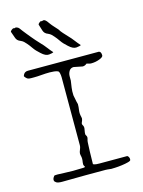

<svg xmlns="http://www.w3.org/2000/svg" viewBox="-99 -684 553 744"><g transform="rotate(-15 177.0 -311.5)"><path d="M254 1Q238 -1 231.5 -1Q225 -1 219 -1H152L57 0Q41 0 34.5 -4Q28 -8 27 -13Q26 -19 29.5 -24.5Q33 -30 34 -31Q41 -33 73.5 -31Q106 -29 151 -31Q154 -31 156.5 -32Q159 -33 155 -38Q152 -43 153.5 -51.5Q155 -60 155 -66Q155 -73 153 -80Q151 -87 153 -94Q155 -101 157.5 -106.5Q160 -112 160 -119V-392Q160 -400 158 -408.5Q156 -417 151 -418Q140 -422 120 -422Q104 -422 87 -420.5Q70 -419 57 -419Q53 -419 45 -419Q37 -419 32 -421Q28 -423 23.5 -428Q19 -433 20 -435Q25 -450 40 -450H325Q334 -448 334 -433Q334 -426 318 -420Q302 -414 285 -414Q280 -414 275.5 -415.5Q271 -417 267 -418Q259 -411 250 -411L215 -418Q203 -418 197 -408.5Q191 -399 191 -387V-370Q189 -356 187 -342.5Q185 -329 186 -312Q188 -304 189.5 -294.5Q191 -285 194 -275Q194 -263 192 -250.5Q190 -238 194 -223Q196 -217 193.5 -210.5Q191 -204 191 -204Q187 -197 191 -191Q195 -185 194 -177Q193 -170 191.5 -162Q190 -154 193 -150Q198 -143 195 -134.5Q192 -126 192 -108Q192 -108 191 -84.5Q190 -61 190 -35Q190 -35 195 -33Q200 -31 215 -31H325Q329 -31 332 -25.5Q335 -20 334 -14Q334 -10 323 -7Q312 -4 297 -2Q282 0 269.5 0.5Q257 1 254 1ZM154 -494Q150 -491 136 -489.5Q122 -488 105 -504Q89 -518 80.5 -530.5Q72 -543 64 -552Q60 -557 55 -561.5Q50 -566 43 -569Q29 -574 25 -586.5Q21 -599 16 -612Q15 -615 21.5 -620Q28 -625 30 -623Q32 -622 35.5 -623.5Q39 -625 42 -623Q47 -622 51.5 -616.5Q56 -611 60 -605Q65 -598 71.5 -590.5Q78 -583 85 -574Q92 -565 99 -557.5Q106 -550 116 -539Q126 -529 135 -517Q144 -505 154 -494ZM264 -493Q260 -490 246 -488.5Q232 -487 215 -503Q199 -517 190.5 -529.5Q182 -542 174 -551Q170 -556 165 -560.5Q160 -565 153 -568Q139 -573 135 -585.5Q131 -598 127 -611Q126 -614 132 -619Q138 -624 140 -622Q142 -621 145.5 -622.5Q149 -624 152 -623Q157 -621 161.5 -615.5Q166 -610 170 -604Q175 -597 182 -589.5Q189 -582 196 -574Q202 -564 209 -556.5Q216 -549 226 -538Q236 -528 245 -516Q254 -504 264 -493Z"/></g></svg>

Font: Sankofa Display
Style: Regular
Weight: 400
Designer: Batsirai Madzonga
Foundry: Batsirai Madzonga
Version: Version 1.000; ttfautohint (v1.8.4.7-5d5b)